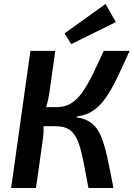

<svg xmlns="http://www.w3.org/2000/svg" viewBox="-20 -946 672 966"><path d="M563 -835 511 -926 305 -778 338 -724ZM365 -356 366 -360C493 -375 539 -484 632 -690H502C419 -510 375 -407 267 -407H212C220 -431 225 -457 229 -484L258 -690H133L36 0H161L195 -241C199 -268 200 -290 199 -311H260C377 -311 383 -222 425 0H551C503 -241 493 -336 365 -356Z"/></svg>

Font: Exo 2 Semi Bold
Style: Italic
Weight: 600
Italic angle: -8°
Designer: Natanael Gama
Version: Version 1.001;PS 001.001;hotconv 1.0.88;makeotf.lib2.5.64775